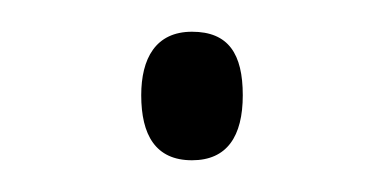

<svg xmlns="http://www.w3.org/2000/svg" viewBox="-20 -393 241 121"><path d="M69 -333C69 -308 78 -292 101 -292C123 -292 133 -307 133 -333C133 -359 124 -373 101 -373C78 -373 69 -356 69 -333Z"/></svg>

Font: Noto Sans Georgian Condensed ExtraLight
Style: Regular
Weight: 200
Width: 3
Designer: Monotype Design Team, Akaki Razmadze
Foundry: Google LLC
Version: Version 2.005